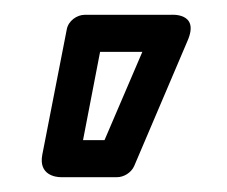

<svg xmlns="http://www.w3.org/2000/svg" viewBox="-20 -827 306 259"><path d="M115 -757H172L121 -638H92ZM94 -807C84 -807 72 -799 70 -787L37 -618C32 -591 55 -588 62 -588H138C147 -588 157 -594 161 -603L233 -772C250 -811 210 -807 210 -807Z"/></svg>

Font: Asimov
Style: NarOu
Weight: 500
Designer: Google
Version: Version 2.000980; 2014